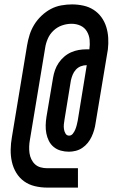

<svg xmlns="http://www.w3.org/2000/svg" viewBox="-20 -776 540 872"><path d="M194 76Q166 76 138.5 69.5Q111 63 89.5 47.5Q68 32 54 9Q40 -14 34 -41Q28 -68 28.5 -96.5Q29 -125 34 -153L103 -570Q107 -594 114.5 -618Q122 -642 135.5 -664Q149 -686 168.5 -704.5Q188 -723 210.5 -735Q233 -747 258 -751.5Q283 -756 307 -756Q333 -756 358.5 -750.5Q384 -745 405 -731.5Q426 -718 440.5 -698Q455 -678 462.5 -654Q470 -630 471.5 -604Q473 -578 470 -552L414 -216Q412 -201 407.5 -185.5Q403 -170 396 -155Q389 -140 378.5 -127Q368 -114 354 -104.5Q340 -95 324 -91Q308 -87 293 -87Q274 -87 256 -92Q238 -97 224 -108.5Q210 -120 202 -136Q194 -152 190.5 -170Q187 -188 187.5 -207Q188 -226 191 -245L221 -423Q224 -441 230 -458Q236 -475 246.5 -490.5Q257 -506 271.5 -518.5Q286 -531 303 -538.5Q320 -546 337.5 -549Q355 -552 373 -552H386Q389 -574 387 -595Q385 -616 374.5 -633.5Q364 -651 345.5 -659.5Q327 -668 305 -668Q283 -668 261.5 -660.5Q240 -653 223 -637Q206 -621 197 -600Q188 -579 185 -558L116 -142Q113 -126 112.5 -110.5Q112 -95 114 -80.5Q116 -66 122.5 -52.5Q129 -39 139.5 -29.5Q150 -20 164.5 -16Q179 -12 194 -12H334V76ZM294 -160Q304 -160 311 -169Q318 -178 322 -188Q326 -198 328.5 -208Q331 -218 333 -228L374 -480H373Q360 -480 347 -475Q334 -470 324.5 -459.5Q315 -449 310 -436.5Q305 -424 302 -411L273 -233Q271 -223 270 -211.5Q269 -200 270.5 -189.5Q272 -179 277.5 -169.5Q283 -160 294 -160Z"/></svg>

Font: Iosevka Slab Semibold
Style: Italic
Weight: 600
Italic angle: -9°
Monospace: yes
Designer: Belleve Invis
Foundry: Belleve Invis
Version: Version 11.1.1; ttfautohint (v1.8.3)